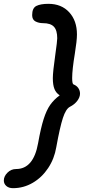

<svg xmlns="http://www.w3.org/2000/svg" viewBox="-32 -796 476 1003"><path d="M-12 147Q-12 125 7 106Q26 87 52 87Q143 87 167 -48Q181 -127 196 -174Q211 -221 230.5 -248.5Q250 -276 280 -298Q261 -310 252.5 -331Q244 -352 244 -388Q244 -420 257 -511Q267 -581 267 -596Q267 -638 249.5 -656.5Q232 -675 193 -675Q171 -675 153.5 -684Q136 -693 136 -717Q136 -754 158 -765Q180 -776 221 -776Q289 -776 329.5 -732Q370 -688 370 -616Q370 -584 359 -516Q345 -432 345 -388Q345 -358 352 -355Q368 -349 377 -336Q386 -323 386 -307Q386 -288 371.5 -269Q357 -250 333 -238Q312 -227 296.5 -179.5Q281 -132 262 -27Q252 33 219.5 82Q187 131 139 159Q91 187 36 187Q14 187 1 175.5Q-12 164 -12 147Z"/></svg>

Font: Mali SemiBold
Style: Italic
Weight: 600
Italic angle: -10°
Version: Version 1.000; ttfautohint (v1.6)